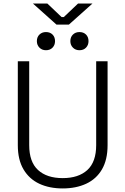

<svg xmlns="http://www.w3.org/2000/svg" viewBox="-20 -1044 704 1078"><path d="M332 14Q257 14 200.5 -12.5Q144 -39 112 -93Q80 -147 80 -229V-700H144V-229Q144 -135 193.5 -89.5Q243 -44 332 -44Q421 -44 470.5 -89.5Q520 -135 520 -229V-700H584V-229Q584 -147 552.5 -93Q521 -39 464 -12.5Q407 14 332 14ZM426 -762Q404 -762 389.5 -776.5Q375 -791 375 -813Q375 -836 389.5 -850Q404 -864 426 -864Q449 -864 463 -850Q477 -836 477 -813Q477 -791 463 -776.5Q449 -762 426 -762ZM238 -762Q216 -762 201.5 -776.5Q187 -791 187 -813Q187 -836 201.5 -850Q216 -864 238 -864Q261 -864 275 -850Q289 -836 289 -813Q289 -791 275 -776.5Q261 -762 238 -762ZM297 -906 165 -1024H246L326 -948H338L418 -1024H499L367 -906Z"/></svg>

Font: Space Grotesk Light Light
Style: Regular
Weight: 300
Version: Version 2.000